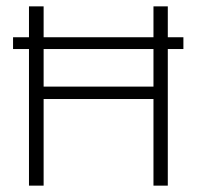

<svg xmlns="http://www.w3.org/2000/svg" viewBox="-20 -583 623 603"><path d="M21 -429V-466H556V-429ZM117 0H71V-563H117ZM462 -563H507V0H462ZM482 -272H98V-311H482Z"/></svg>

Font: Darker Grotesque
Style: Regular
Weight: 400
Designer: Gabriel Lam
Foundry: TypeRant
Version: Version 1.000;gftools[0.9.28]